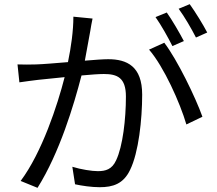

<svg xmlns="http://www.w3.org/2000/svg" viewBox="-20 -866 1040 921"><path d="M768 -661 695 -628C766 -546 844 -372 874 -269L951 -306C918 -399 830 -580 768 -661ZM780 -806 726 -784C753 -746 787 -685 807 -645L862 -669C841 -709 805 -771 780 -806ZM890 -846 837 -824C865 -786 898 -729 920 -686L974 -710C955 -747 916 -810 890 -846ZM64 -557 73 -471C98 -475 140 -480 163 -483L290 -496C256 -362 181 -134 79 2L160 35C266 -134 334 -361 371 -504C414 -508 454 -511 478 -511C542 -511 584 -494 584 -403C584 -295 569 -164 537 -97C517 -53 486 -45 449 -45C421 -45 369 -53 327 -66L340 18C372 25 419 32 458 32C522 32 572 16 604 -51C645 -134 662 -293 662 -412C662 -548 589 -582 499 -582C475 -582 434 -579 387 -575L413 -717C416 -737 420 -758 424 -777L332 -786C332 -718 321 -640 306 -568C245 -563 187 -558 154 -557C122 -556 96 -556 64 -557Z"/></svg>

Font: GenYoGothic2 TW R
Style: Regular
Weight: 400
Version: Version 2.100;PS 2.1;hotconv 16.6.51;makeotf.lib2.5.65220 DE